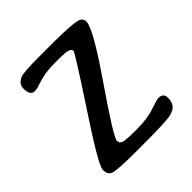

<svg xmlns="http://www.w3.org/2000/svg" viewBox="-165 -730 856 856"><g transform="rotate(-45 262.5 -302.5)"><path d="M187 -94Q187 -81 199 -75Q210 -68 283 -68Q355 -68 399 -84Q444 -99 452 -99Q484 -99 484 -70Q484 -46 474 -31Q464 -16 436 -8Q407 0 260 0H215Q94 0 73 -9Q51 -16 51 -47Q51 -77 193 -291Q334 -506 334 -515Q334 -525 319 -531Q308 -536 248 -536Q220 -536 201.5 -534.5Q183 -533 169.5 -530.5Q156 -528 145.5 -525Q135 -522 122 -518Q109 -513 99.5 -511.5Q90 -510 84 -510Q57 -510 57 -554Q57 -584 90 -597Q112 -605 204 -605H297Q403 -605 442 -596Q467 -590 467 -566Q467 -523 327 -320Q187 -117 187 -94Z"/></g></svg>

Font: Stylish
Style: Regular
Weight: 400
Version: Version 1.64